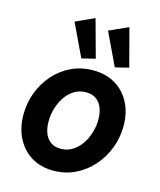

<svg xmlns="http://www.w3.org/2000/svg" viewBox="-118 -871 802 964"><g transform="rotate(15 283.5 -389.5)"><path d="M250.5 7.8Q183.8 7.8 135.2 -22.5Q86.6 -52.9 60.1 -105.7Q33.6 -158.6 33.6 -226.4Q33.6 -286.8 54.4 -341.6Q75.1 -396.4 112.9 -439Q150.8 -481.6 202.3 -506.3Q253.9 -530.9 315.5 -530.9Q382.5 -530.9 431.6 -501.2Q480.8 -471.6 507.5 -419.6Q534.2 -367.7 534.2 -300Q534.2 -239.7 513.2 -184.5Q492.1 -129.2 453.9 -85.9Q415.7 -42.6 363.8 -17.4Q311.9 7.8 250.5 7.8ZM257.8 -107.9Q291.3 -107.9 318.3 -124.6Q345.4 -141.3 364.4 -169Q383.5 -196.8 393.5 -230.7Q403.6 -264.7 403.6 -298.9Q403.6 -334.1 392.7 -360.3Q381.9 -386.6 360.9 -400.9Q339.9 -415.2 309.2 -415.2Q275.2 -415.2 248.3 -398.6Q221.4 -382 202.7 -354.3Q184 -326.6 174.1 -292.9Q164.3 -259.1 164.3 -224.9Q164.3 -189.7 174.9 -163.3Q185.6 -136.9 206.5 -122.4Q227.3 -107.9 257.8 -107.9ZM241.3 -573 160.6 -742.7 258 -787.1 311.9 -590.3ZM415.3 -573 334.7 -742.7 434 -787.1 485.8 -590.3Z"/></g></svg>

Font: Reddit Sans
Style: Italic
Weight: 400
Italic angle: -11.25°
Designer: Stephen Hutchings
Version: Version 1.013